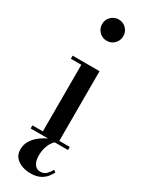

<svg xmlns="http://www.w3.org/2000/svg" viewBox="-250 -798 809 1051"><g transform="rotate(30 155.0 -272.0)"><path d="M208 -460V-19.5H274V0H38V-19.5H104V-440.5H38V-460ZM158 -623.5Q130.5 -623.5 110.8 -643.2Q91 -663 91 -691Q91 -719 110.8 -738.5Q130.5 -758 158 -758Q186 -758 205.5 -738.5Q225 -719 225 -691Q225 -663 205.5 -643.2Q186 -623.5 158 -623.5ZM158.5 213.5Q131 213.5 105.5 204.5Q80 195.5 63.2 176.5Q46.5 157.5 46.5 127.5Q46.5 97.5 60.2 74Q74 50.5 96.5 32.2Q119 14 145 1.5Q171 -11 195.5 -19L201.5 -8Q187.5 0 176 16.2Q164.5 32.5 157.5 55.2Q150.5 78 150.5 105.5Q150.5 138.5 163.8 158.8Q177 179 201 179Q224 179 238 165.2Q252 151.5 263 132L276 141Q269 155 256 172Q243 189 219.5 201.2Q196 213.5 158.5 213.5Z"/></g></svg>

Font: Bodoni Moda Medium
Style: Regular
Weight: 500
Designer: Owen Earl
Foundry: indestructible type
Version: Version 2.005